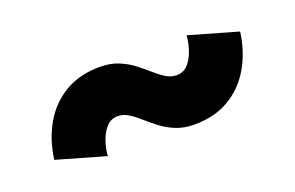

<svg xmlns="http://www.w3.org/2000/svg" viewBox="-42 -543 686 447"><g transform="rotate(-20 301.0 -320.0)"><path d="M166.5 -219.5Q167.5 -236.1 173.5 -254.6Q179.4 -273.2 190.9 -286.1Q202.4 -299.1 219.7 -299.1Q233.6 -299.1 246.3 -291Q259 -283 272.3 -271.1Q285.6 -259.3 301.1 -247.4Q316.7 -235.6 336.4 -227.5Q356.2 -219.5 381.8 -219.5Q432.6 -219.5 469.1 -241.5Q505.6 -263.4 527.3 -301.4Q549.1 -339.4 555.2 -386.7L435.1 -421.1Q434.1 -404.8 428.1 -386.1Q422.1 -367.4 410.9 -354.5Q399.7 -341.6 381.8 -341.6Q368.2 -341.6 355.3 -349.6Q342.5 -357.7 329.2 -369.5Q315.9 -381.3 300.4 -393.2Q284.9 -405 265.1 -413.1Q245.4 -421.1 219.7 -421.1Q169.2 -421.1 132.6 -399.2Q95.9 -377.2 74.3 -339.5Q52.7 -301.8 46.4 -253.9Z"/></g></svg>

Font: Giphurs
Style: Regular
Weight: 400
Version: Version 2.010